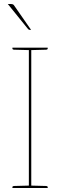

<svg xmlns="http://www.w3.org/2000/svg" viewBox="-20 -938 300 958"><path d="M124 0V-700H136V0ZM42 0V-5Q42 -7 44.5 -8.5Q47 -10 49 -10L126 -12L127 0ZM133 0 134 -12 211 -10Q213 -10 215.5 -8.5Q218 -7 218 -5V0ZM127 -700 126 -688 49 -690Q47 -690 44.5 -691.5Q42 -693 42 -695V-700ZM218 -700V-695Q218 -693 215.5 -691.5Q213 -690 211 -690L134 -688L133 -700ZM19 -918H32Q41 -918 45 -916Q49 -914 53 -907L135 -789H128Q126 -789 124 -790Q122 -791 120 -793Z"/></svg>

Font: Aleo Thin
Style: Regular
Weight: 250
Designer: Alessio Laiso
Foundry: Alessio Laiso
Version: Version 2.001;gftools[0.9.29]